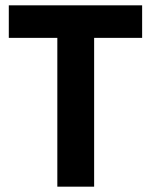

<svg xmlns="http://www.w3.org/2000/svg" viewBox="-20 -700 566 720"><path d="M195 0V-558H13V-680H513V-558H333V0Z"/></svg>

Font: Titillium Web
Style: Bold
Weight: 700
Designer: Mohamed Gaber, Accademia di Belle Arti di Urbino
Foundry: Kief Type Foundry, Accademia di Belle Arti di Urbino
Version: Version 3.000